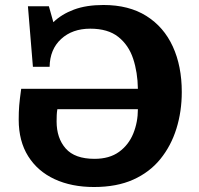

<svg xmlns="http://www.w3.org/2000/svg" viewBox="-20 -734 798 770"><path d="M357 16Q267 16 199 -15.5Q131 -47 93 -107.5Q55 -168 55 -254Q55 -286 57 -310.5Q59 -335 65 -378H533Q532 -444 514 -498.5Q496 -553 454.5 -586Q413 -619 342 -619Q270 -619 225 -577.5Q180 -536 179 -466H112L92 -709H176L194 -645Q227 -677 276.5 -695.5Q326 -714 395 -714Q497 -714 567 -670Q637 -626 673 -547.5Q709 -469 709 -365Q709 -287 687.5 -218Q666 -149 623 -96Q580 -43 514 -13.5Q448 16 357 16ZM359 -97Q419 -97 457.5 -125Q496 -153 514.5 -198.5Q533 -244 533 -296H210Q208 -284 207.5 -272Q207 -260 207 -247Q207 -180 243.5 -138.5Q280 -97 359 -97Z"/></svg>

Font: Literata 7pt
Style: Bold
Weight: 700
Designer: Latin by Veronika Burian and Jose Scaglione. Greek by Irene Vlachou. Cyrillic by Vera Evstafieva.
Foundry: TypeTogether
Version: Version 3.002